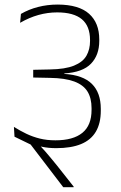

<svg xmlns="http://www.w3.org/2000/svg" viewBox="-20 -652 518 821"><path d="M39.5 -109.5 42 -67.5 111 -40Q131.5 -30.5 159.2 -24.5Q187 -18.5 220.5 -18.5Q284.5 -18.5 326.8 -36Q369 -53.5 390 -89.2Q411 -125 411 -178.5V-186.5Q411 -255.5 373 -293.2Q335 -331 255 -336V-338Q334 -343 369.2 -379.8Q404.5 -416.5 404.5 -477.5V-483Q404.5 -554 361 -593Q317.5 -632 227.5 -632.5Q182.5 -632.5 142.8 -622.2Q103 -612 69.5 -592.5L66 -554.5Q105 -577 144.5 -588Q184 -599 224.5 -599Q295 -599 330 -569.8Q365 -540.5 365 -480.5V-476.5Q365 -441 349.8 -414Q334.5 -387 296.8 -371.5Q259 -356 192.5 -355L122 -353.5V-320.5L194 -319Q258.5 -318 297.5 -303.5Q336.5 -289 354 -260.8Q371.5 -232.5 371.5 -189.5V-182Q371.5 -116 332.2 -84Q293 -52 217 -52Q180.5 -52 150.2 -59.5Q120 -67 92.8 -80Q65.5 -93 39.5 -109.5ZM295 148.5V146L223.5 55.5Q210 39 198.5 25Q187 11 175 -2.8Q163 -16.5 148.5 -32L148 -41L54.5 -67L42 -67.5L111 -34L250.5 148.5Z"/></svg>

Font: Anek Devanagari ExtraLight
Style: Regular
Weight: 250
Designer: Kailash Malviya (Devanagari) & Yesha Goshar (Latin)
Foundry: Ek Type
Version: Version 1.003